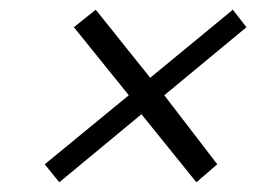

<svg xmlns="http://www.w3.org/2000/svg" viewBox="-20 -374 549 395"><path d="M289 -214 459 -354 487 -318 318 -178 427 -36 384 1 271 -139 102 1 72 -36 245 -178 132 -318 177 -354Z"/></svg>

Font: New Athena Unicode
Style: Italic
Weight: 400
Designer: J. Rusten 1997; rev. by R. Hancock 2001, 2002, rev. by D. Mastronarde 2002-2019
Foundry: Society for Classical Studies (formerly American Philological Association)
Version: Version 5.008